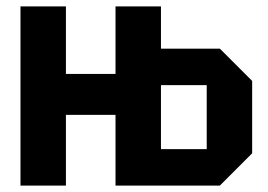

<svg xmlns="http://www.w3.org/2000/svg" viewBox="-20 -580 837 600"><path d="M341 0V-221H186V0H44V-560H186V-349H341V-560H483V-428H667L768 -327V-101L667 0ZM483 -114H626V-314H483Z"/></svg>

Font: Tektur SemiCondensed SemiBold
Style: Regular
Weight: 600
Width: 4
Designer: Adam Jagosz
Foundry: Adam Jagosz
Version: Version 1.005;gftools[0.9.30]